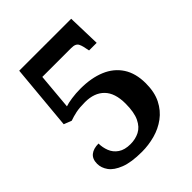

<svg xmlns="http://www.w3.org/2000/svg" viewBox="-202 -834 964 964"><g transform="rotate(-45 279.5 -352.0)"><path d="M245 10Q170 10 125.5 -7.5Q81 -25 62 -51.5Q43 -78 43 -107Q43 -141 63.5 -157.5Q84 -174 120 -174Q120 -146 130.5 -119Q141 -92 166 -75Q191 -58 232 -58Q267 -58 295.5 -72.5Q324 -87 341 -122.5Q358 -158 358 -220Q358 -295 321.5 -332Q285 -369 219 -369Q179 -369 153.5 -363.5Q128 -358 106 -350L65 -366L97 -714H466L471 -538H417L410 -571Q407 -583 402.5 -592Q398 -601 388.5 -605.5Q379 -610 362 -610H157L140 -418Q156 -424 187 -428.5Q218 -433 251 -433Q327 -433 383.5 -409.5Q440 -386 471 -338.5Q502 -291 502 -220Q502 -157 480 -113.5Q458 -70 421 -42.5Q384 -15 338 -2.5Q292 10 245 10Z"/></g></svg>

Font: Noto Serif Bengali ExtraBold
Style: Regular
Weight: 800
Designer: Juan Bruce, Universal Thirst, Indian Type Foundry and the Monotype Design Team.
Foundry: Monotype Imaging Inc.
Version: Version 2.003